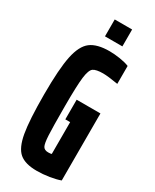

<svg xmlns="http://www.w3.org/2000/svg" viewBox="-218 -902 777 965"><g transform="rotate(30 170.0 -419.5)"><path d="M22 -344Q22 -492 37.5 -566Q53 -640 90 -668Q127 -696 199 -696Q227 -696 259.5 -691Q292 -686 314 -677V-573Q254 -583 227 -583Q186 -583 170 -571.5Q154 -560 148 -512Q142 -464 142 -344Q142 -222 144.5 -176Q147 -130 155 -115.5Q163 -101 185 -101Q202 -101 205 -104V-288H177V-402H315V-13Q291 -4 254 2Q217 8 181 8Q114 8 81 -20Q48 -48 35 -121.5Q22 -195 22 -344ZM141 -749V-847H242V-749Z"/></g></svg>

Font: Saira Ultra Condensed ExtraBold
Style: Regular
Weight: 800
Width: 1
Designer: Hector Gatti with collaboration of the Omnibus-Type team
Foundry: Omnibus-Type
Version: Version 1.001; ttfautohint (v1.8)